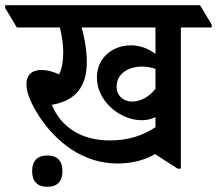

<svg xmlns="http://www.w3.org/2000/svg" viewBox="-71 -644 837 741"><path d="M382 -13C441 -13 490 -27 529 -50V-48L615 7H627V-538H746V-549L701 -624H-51V-613L-6 -538H160C168 -507 173 -473 173 -442C173 -410 169 -381 157 -357C133 -368 110 -374 90 -374C53 -374 31 -356 31 -318C31 -285 50 -242 79 -197C147 -92 253 -13 382 -13ZM476 -180C495 -180 513 -184 529 -192V-153C480 -121 425 -102 353 -102C239 -102 164 -156 129 -239L132 -240C220 -256 264 -309 264 -404C264 -445 257 -492 244 -538H529V-436C502 -456 470 -469 435 -469C362 -469 303 -420 303 -345C303 -301 323 -261 356 -230C389 -199 433 -180 476 -180ZM379 -310C379 -359 424 -387 476 -387C495 -387 513 -384 529 -378V-301C503 -269 471 -252 439 -252C406 -252 379 -274 379 -310ZM112 77C150 77 170 56 170 16C170 -23 150 -44 112 -44C73 -44 53 -23 53 16C53 56 73 77 112 77Z"/></svg>

Font: Noto Serif Devanagari SemiCondensed SemiBold
Style: Regular
Weight: 600
Width: 4
Designer: Universal Thirst, Indian Type Foundry and the Monotype Design Team
Foundry: Monotype Imaging Inc.
Version: Version 2.004